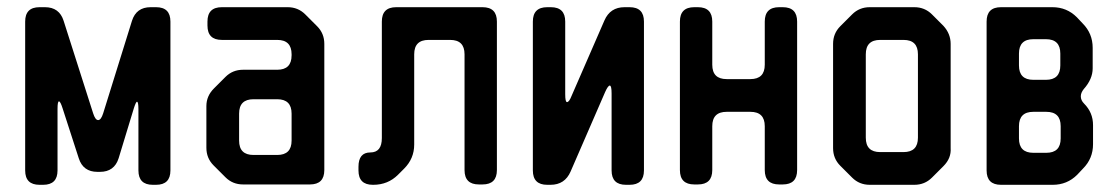

<svg xmlns="http://www.w3.org/2000/svg" viewBox="-20 -505 3100 534"><path d="M90 9H100Q140 9 140 -31V-202Q140 -223 144 -223Q148 -223 154 -204L199 -65Q211 -27 251 -27H258Q298 -27 310 -65L352 -203Q358 -222 361 -222Q365 -222 365 -201V-31Q365 9 405 9H414Q454 9 454 -31V-445Q454 -485 414 -485H399Q359 -485 347 -447L267 -190Q261 -171 253 -171Q245 -171 239 -190L157 -447Q145 -485 105 -485H90Q50 -485 50 -445V-31Q50 9 90 9Z M607 -12Q627 8 656 8H842Q882 8 882 -32V-383Q882 -412 862 -432L829 -465Q809 -485 780 -485H597Q557 -485 557 -445V-434Q557 -394 597 -394H751Q791 -394 791 -354V-351Q791 -311 751 -311H656Q627 -311 607 -291L575 -259Q554 -238 554 -210V-94Q554 -65 574 -45ZM645 -114V-189Q645 -229 685 -229H751Q791 -229 791 -189V-114Q791 -74 751 -74H685Q645 -74 645 -114Z M977 -31Q977 9 1017 9H1018Q1059 9 1087 -19L1104 -36Q1132 -64 1132 -103V-354Q1132 -394 1172 -394H1232Q1272 -394 1272 -354V-32Q1272 8 1312 8H1322Q1362 8 1362 -32V-445Q1362 -485 1322 -485H1082Q1042 -485 1042 -445V-121Q1042 -81 1010 -81Q977 -81 977 -41Z M1502 9H1511Q1551 9 1567 -28L1663 -249Q1671 -267 1676 -267Q1681 -267 1681 -245V-31Q1681 9 1721 9H1731Q1771 9 1771 -31V-445Q1771 -485 1731 -485H1717Q1677 -485 1661 -448L1570 -239Q1563 -221 1557 -221Q1552 -221 1552 -243V-445Q1552 -485 1512 -485H1502Q1462 -485 1462 -445V-31Q1462 9 1502 9Z M1871 -32Q1871 8 1911 8H1921Q1961 8 1961 -32V-154Q1961 -194 2001 -194H2067Q2107 -194 2107 -154V-32Q2107 8 2147 8H2157Q2197 8 2197 -32V-445Q2197 -485 2157 -485H2147Q2107 -485 2107 -445V-325Q2107 -285 2067 -285H2001Q1961 -285 1961 -325V-445Q1961 -485 1921 -485H1911Q1871 -485 1871 -445Z M2350 -11Q2370 9 2399 9H2523Q2552 9 2572 -11L2604 -43Q2626 -65 2624 -93V-383Q2624 -411 2604 -433L2572 -465Q2552 -485 2523 -485H2399Q2370 -485 2350 -465L2317 -432Q2297 -412 2297 -383V-93Q2297 -64 2317 -44ZM2388 -122V-354Q2388 -394 2428 -394H2493Q2533 -394 2533 -354V-122Q2533 -82 2493 -82H2428Q2388 -82 2388 -122Z M2764 9H2908Q2948 9 2976 -19L2992 -36Q3020 -64 3020 -104V-157Q3020 -192 2995 -217Q2986 -226 2986 -237Q2986 -247 2994 -257Q3019 -285 3019 -315V-372Q3019 -412 2991 -440L2975 -457Q2947 -485 2907 -485H2764Q2724 -485 2724 -445V-31Q2724 9 2764 9ZM2814 -323V-356Q2814 -396 2854 -396H2889Q2929 -396 2929 -356V-323Q2929 -283 2889 -283H2854Q2814 -283 2814 -323ZM2814 -120V-154Q2814 -194 2854 -194H2890Q2930 -194 2930 -154V-120Q2930 -80 2890 -80H2854Q2814 -80 2814 -120Z"/></svg>

Font: WDXL Lubrifont TC
Style: Regular
Weight: 400
Designer: [WDXL Lubrifont] Copyright 2020-2022 (c) NightFurySL2001, Skr-ZERO; [ZCOOL QingKe HuangYou] Copyright 2018-2022 (c) The 
Version: Version 2.001;hotconv 1.1.1;makeotfexe 2.6.0